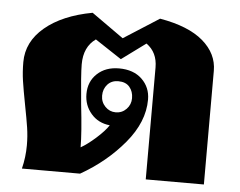

<svg xmlns="http://www.w3.org/2000/svg" viewBox="-44 -606 823 658"><g transform="rotate(5 367.0 -276.5)"><path d="M64 -81Q64 -112 59.5 -141.5Q55 -171 46 -217Q36 -269 31.5 -299.5Q27 -330 27 -364Q27 -434 86.5 -484Q146 -534 249 -553L359 -475L481 -553Q580 -536 630 -493Q680 -450 680 -391V0H480V-385Q480 -437 442 -464L359 -403L268 -463Q227 -434 227 -374Q227 -339 237 -237Q248 -140 248 -90Q271 -103 299.5 -128.5Q328 -154 341 -174Q301 -178 276.5 -206.5Q252 -235 252 -274Q252 -317 281 -344Q310 -371 356 -371Q406 -371 435 -343Q464 -315 464 -273Q464 -196 403 -123Q342 -50 254 0H54Q64 -40 64 -81ZM409 -273Q409 -296 396 -311.5Q383 -327 357 -327Q334 -327 320 -311.5Q306 -296 306 -273Q306 -251 321 -235.5Q336 -220 357 -220Q379 -220 394 -235.5Q409 -251 409 -273Z"/></g></svg>

Font: Taviraj Black
Style: Regular
Weight: 900
Designer: Katatrad Team
Foundry: CadsonDemak
Version: Version 1.001